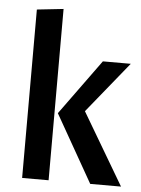

<svg xmlns="http://www.w3.org/2000/svg" viewBox="-52 -753 585 795"><g transform="rotate(5 240.5 -356.0)"><path d="M70 -700 180 -712V0H70ZM477 -510 305 -298 481 0H353L194 -280L361 -510Z"/></g></svg>

Font: Sansita
Style: Regular
Weight: 400
Designer: Pablo Cosgaya
Foundry: Omnibus-Type
Version: Version 1.006;hotconv 1.0.109;makeotfexe 2.5.65596